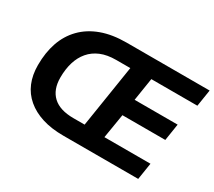

<svg xmlns="http://www.w3.org/2000/svg" viewBox="-131 -956 1344 1206"><g transform="rotate(30 541.0 -352.5)"><path d="M428 0Q341 0 274.5 -21Q208 -42 161.5 -81.5Q115 -121 91.5 -177Q68 -233 68 -305Q68 -395 93 -468Q118 -541 170 -594.5Q222 -648 299.5 -676.5Q377 -705 480 -705H1082L1063 -584H729L703 -419H1015L996 -297H685L656 -121H990L971 0ZM428 -127H509L580 -578H478Q413 -578 366.5 -558.5Q320 -539 289.5 -503Q259 -467 244 -417.5Q229 -368 229 -307Q229 -220 279 -173.5Q329 -127 428 -127Z"/></g></svg>

Font: Nunito Sans 12pt ExtraLight 12pt ExtraBold
Style: Italic
Weight: 800
Italic angle: -9°
Version: Version 3.101;gftools[0.9.27]